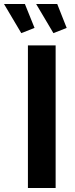

<svg xmlns="http://www.w3.org/2000/svg" viewBox="-65 -936 371 956"><path d="M74 0V-710H212V0ZM115 -916H220L267 -797L201 -771ZM-45 -916H59L107 -797L41 -771Z"/></svg>

Font: Raleway
Style: Bold
Weight: 700
Designer: Matt McInerney, Pablo Impallari, Rodrigo Fuenzalida
Foundry: Matt McInerney, Pablo Impallari, Rodrigo Fuenzalida
Version: Version 4.026